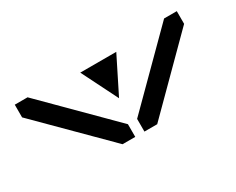

<svg xmlns="http://www.w3.org/2000/svg" viewBox="-65 -756 1108 902"><g transform="rotate(-30 488.5 -305.0)"><path d="M927.7 -442.9 582.5 -97.7H513.2V-166.5L858.9 -511.7H927.7ZM48.8 -511.7H118.2L463.4 -166.5V-97.7H394.5L48.8 -442.9ZM390.6 -488.3H585.9L488.3 -293Z"/></g></svg>

Font: BabelStone Centaurian
Style: Regular
Weight: 400
Designer: Andrew West
Foundry: BabelStone
Version: Version 1.01 November 6, 2013